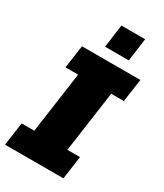

<svg xmlns="http://www.w3.org/2000/svg" viewBox="-225 -980 910 1065"><g transform="rotate(30 230.5 -447.5)"><path d="M445 -539H364L309 -148H390L369 0H-5L16 -148H97L152 -539H71L92 -686H466ZM356 -748H204L224 -895H376Z"/></g></svg>

Font: Chivo Black Italic
Style: Regular
Weight: 900
Italic angle: -8.05°
Designer: Hector Gatti
Foundry: Omnibus-Type
Version: Version 1.007